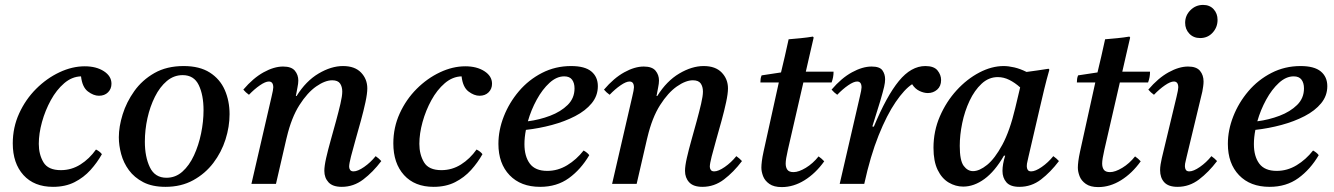

<svg xmlns="http://www.w3.org/2000/svg" viewBox="-20 -749 5435 782"><path d="M196 12Q119 12 75.5 -36Q32 -84 32 -165Q32 -230 58 -287Q84 -344 127 -387Q170 -430 222 -454.5Q274 -479 325 -479Q372 -479 403 -459Q434 -439 434 -408Q434 -387 420 -373Q406 -359 383 -359Q361 -359 338 -376.5Q315 -394 310 -438Q273 -437 241.5 -410Q210 -383 187 -341Q164 -299 151 -252Q138 -205 138 -163Q138 -120 157 -88Q176 -56 228 -56Q271 -56 307.5 -79Q344 -102 371 -140Q387 -132 395 -121Q376 -87 348.5 -56.5Q321 -26 283.5 -7Q246 12 196 12Z M915 -284Q915 -233 898.5 -181Q882 -129 849 -85.5Q816 -42 767 -15Q718 12 654 12Q600 12 563.5 -7Q527 -26 505 -56Q483 -86 473.5 -121.5Q464 -157 464 -190Q464 -233 479.5 -283Q495 -333 527 -378Q559 -423 609 -451.5Q659 -480 728 -480Q793 -480 834.5 -453.5Q876 -427 895.5 -382.5Q915 -338 915 -284ZM809 -300Q809 -362 789.5 -402.5Q770 -443 724 -443Q688 -443 659.5 -419Q631 -395 611 -355Q591 -315 580.5 -267.5Q570 -220 570 -172Q570 -110 590.5 -67.5Q611 -25 658 -25Q695 -25 723 -50Q751 -75 770 -116Q789 -157 799 -205.5Q809 -254 809 -300Z M1146 -182 1104 0H1004L1086 -355Q1093 -384 1093 -393Q1093 -417 1075 -417Q1061 -417 1038.5 -401.5Q1016 -386 994 -363Q987 -368 981.5 -373Q976 -378 971 -384Q1011 -431 1053.5 -454.5Q1096 -478 1133 -478Q1167 -478 1181 -461Q1195 -444 1195 -421Q1195 -409 1191.5 -392.5Q1188 -376 1185 -358H1188Q1226 -419 1277.5 -449.5Q1329 -480 1377 -480Q1425 -480 1450.5 -453.5Q1476 -427 1476 -389Q1476 -368 1468.5 -333Q1461 -298 1450 -258Q1439 -218 1428 -179.5Q1417 -141 1409.5 -111.5Q1402 -82 1402 -70Q1402 -63 1406 -57Q1410 -51 1420 -51Q1437 -51 1463 -69Q1489 -87 1510 -113Q1523 -104 1533 -93Q1499 -48 1459.5 -18Q1420 12 1372 12Q1335 12 1318 -6.5Q1301 -25 1301 -53Q1301 -73 1308.5 -106Q1316 -139 1327 -178Q1338 -217 1348.5 -255.5Q1359 -294 1366.5 -326Q1374 -358 1374 -376Q1374 -396 1365 -409Q1356 -422 1333 -422Q1304 -422 1268 -397Q1232 -372 1199.5 -321Q1167 -270 1148 -190Z M1746 12Q1669 12 1625.5 -36Q1582 -84 1582 -165Q1582 -230 1608 -287Q1634 -344 1677 -387Q1720 -430 1772 -454.5Q1824 -479 1875 -479Q1922 -479 1953 -459Q1984 -439 1984 -408Q1984 -387 1970 -373Q1956 -359 1933 -359Q1911 -359 1888 -376.5Q1865 -394 1860 -438Q1823 -437 1791.5 -410Q1760 -383 1737 -341Q1714 -299 1701 -252Q1688 -205 1688 -163Q1688 -120 1707 -88Q1726 -56 1778 -56Q1821 -56 1857.5 -79Q1894 -102 1921 -140Q1937 -132 1945 -121Q1926 -87 1898.5 -56.5Q1871 -26 1833.5 -7Q1796 12 1746 12Z M2415 -398Q2415 -359 2390 -328.5Q2365 -298 2322.5 -276Q2280 -254 2228 -240Q2176 -226 2122 -220Q2116 -189 2116 -162Q2116 -112 2138 -82.5Q2160 -53 2209 -53Q2252 -53 2290 -76Q2328 -99 2357 -136Q2373 -127 2380 -117Q2346 -59 2297 -23.5Q2248 12 2180 12Q2101 12 2055.5 -35.5Q2010 -83 2010 -163Q2010 -219 2032 -275Q2054 -331 2093.5 -377.5Q2133 -424 2187.5 -452Q2242 -480 2306 -480Q2362 -480 2388.5 -458Q2415 -436 2415 -398ZM2130 -255Q2177 -261 2220.5 -277.5Q2264 -294 2292 -321.5Q2320 -349 2320 -389Q2320 -411 2310 -424.5Q2300 -438 2278 -438Q2247 -438 2218 -411.5Q2189 -385 2166 -343Q2143 -301 2130 -255Z M2615 -182 2573 0H2473L2555 -355Q2562 -384 2562 -393Q2562 -417 2544 -417Q2530 -417 2507.5 -401.5Q2485 -386 2463 -363Q2456 -368 2450.5 -373Q2445 -378 2440 -384Q2480 -431 2522.5 -454.5Q2565 -478 2602 -478Q2636 -478 2650 -461Q2664 -444 2664 -421Q2664 -409 2660.5 -392.5Q2657 -376 2654 -358H2657Q2695 -419 2746.5 -449.5Q2798 -480 2846 -480Q2894 -480 2919.5 -453.5Q2945 -427 2945 -389Q2945 -368 2937.5 -333Q2930 -298 2919 -258Q2908 -218 2897 -179.5Q2886 -141 2878.5 -111.5Q2871 -82 2871 -70Q2871 -63 2875 -57Q2879 -51 2889 -51Q2906 -51 2932 -69Q2958 -87 2979 -113Q2992 -104 3002 -93Q2968 -48 2928.5 -18Q2889 12 2841 12Q2804 12 2787 -6.5Q2770 -25 2770 -53Q2770 -73 2777.5 -106Q2785 -139 2796 -178Q2807 -217 2817.5 -255.5Q2828 -294 2835.5 -326Q2843 -358 2843 -376Q2843 -396 2834 -409Q2825 -422 2802 -422Q2773 -422 2737 -397Q2701 -372 2668.5 -321Q2636 -270 2617 -190Z M3367 -413H3252L3189 -139Q3180 -100 3180 -83Q3180 -67 3187 -57.5Q3194 -48 3212 -48Q3233 -48 3262 -65.5Q3291 -83 3314 -112Q3327 -103 3337 -92Q3302 -43 3257 -15Q3212 13 3164 13Q3132 13 3113.5 0Q3095 -13 3088 -31.5Q3081 -50 3081 -66Q3081 -77 3083 -93Q3085 -109 3090 -132L3152 -413H3077Q3077 -421 3078 -428Q3079 -435 3082 -442L3161 -454Q3168 -483 3176.5 -519.5Q3185 -556 3192 -589Q3216 -591 3241.5 -593.5Q3267 -596 3291 -600L3294 -596Q3287 -566 3280 -535.5Q3273 -505 3262 -457H3375Q3375 -445 3373 -434.5Q3371 -424 3367 -413Z M3500 0H3400L3482 -355Q3489 -384 3489 -393Q3489 -417 3471 -417Q3457 -417 3434.5 -401.5Q3412 -386 3390 -363Q3383 -368 3377.5 -373Q3372 -378 3367 -384Q3407 -431 3450 -454.5Q3493 -478 3530 -478Q3563 -478 3574 -462.5Q3585 -447 3585 -426Q3585 -413 3581 -395.5Q3577 -378 3565 -337L3533 -234L3539 -233Q3591 -358 3641 -419Q3691 -480 3749 -480Q3784 -480 3798.5 -462Q3813 -444 3813 -423Q3813 -398 3797 -384Q3781 -370 3759 -370Q3743 -370 3725 -378.5Q3707 -387 3695 -406Q3664 -386 3628 -333.5Q3592 -281 3558.5 -197.5Q3525 -114 3500 0Z M3903 11Q3872 11 3844 -5.5Q3816 -22 3799 -57Q3782 -92 3782 -147Q3782 -215 3808 -275Q3834 -335 3876 -381Q3918 -427 3968.5 -453.5Q4019 -480 4068 -480Q4087 -480 4111 -474.5Q4135 -469 4161 -456Q4182 -459 4204.5 -462Q4227 -465 4251 -469L4254 -465Q4242 -423 4233 -385.5Q4224 -348 4215 -309L4169 -111Q4168 -104 4165 -93Q4162 -82 4162 -72Q4162 -63 4166 -57Q4170 -51 4180 -51Q4197 -51 4223 -69Q4249 -87 4270 -113Q4283 -104 4293 -93Q4259 -48 4220 -18Q4181 12 4132 12Q4095 12 4079 -6.5Q4063 -25 4063 -53Q4063 -80 4074 -115H4069Q4032 -51 3989.5 -20Q3947 11 3903 11ZM4135 -393Q4114 -412 4091 -423.5Q4068 -435 4044 -435Q4007 -435 3978 -408Q3949 -381 3929 -338.5Q3909 -296 3899 -247.5Q3889 -199 3889 -155Q3889 -95 3905 -73.5Q3921 -52 3943 -52Q3969 -52 4000.5 -77.5Q4032 -103 4062.5 -159.5Q4093 -216 4115 -309Z M4656 -413H4541L4478 -139Q4469 -100 4469 -83Q4469 -67 4476 -57.5Q4483 -48 4501 -48Q4522 -48 4551 -65.5Q4580 -83 4603 -112Q4616 -103 4626 -92Q4591 -43 4546 -15Q4501 13 4453 13Q4421 13 4402.5 0Q4384 -13 4377 -31.5Q4370 -50 4370 -66Q4370 -77 4372 -93Q4374 -109 4379 -132L4441 -413H4366Q4366 -421 4367 -428Q4368 -435 4371 -442L4450 -454Q4457 -483 4465.5 -519.5Q4474 -556 4481 -589Q4505 -591 4530.5 -593.5Q4556 -596 4580 -600L4583 -596Q4576 -566 4569 -535.5Q4562 -505 4551 -457H4664Q4664 -445 4662 -434.5Q4660 -424 4656 -413Z M4914 -113Q4927 -104 4937 -93Q4903 -48 4863.5 -18Q4824 12 4776 12Q4739 12 4722 -6.5Q4705 -25 4705 -56Q4705 -67 4707 -79.5Q4709 -92 4712 -105L4772 -355Q4779 -384 4779 -393Q4779 -417 4761 -417Q4747 -417 4724.5 -401.5Q4702 -386 4680 -363Q4673 -368 4667.5 -373Q4662 -378 4657 -384Q4697 -431 4739.5 -454.5Q4782 -478 4819 -478Q4853 -478 4867.5 -460.5Q4882 -443 4882 -417Q4882 -408 4880.5 -397.5Q4879 -387 4877 -376L4813 -110Q4812 -103 4809 -92.5Q4806 -82 4806 -72Q4806 -63 4810 -57Q4814 -51 4824 -51Q4841 -51 4867 -69Q4893 -87 4914 -113ZM4868 -594Q4841 -594 4824 -612Q4807 -630 4807 -656Q4807 -686 4828.5 -707.5Q4850 -729 4880 -729Q4907 -729 4923 -711.5Q4939 -694 4939 -668Q4939 -638 4919 -616Q4899 -594 4868 -594Z M5386 -398Q5386 -359 5361 -328.5Q5336 -298 5293.5 -276Q5251 -254 5199 -240Q5147 -226 5093 -220Q5087 -189 5087 -162Q5087 -112 5109 -82.5Q5131 -53 5180 -53Q5223 -53 5261 -76Q5299 -99 5328 -136Q5344 -127 5351 -117Q5317 -59 5268 -23.5Q5219 12 5151 12Q5072 12 5026.5 -35.5Q4981 -83 4981 -163Q4981 -219 5003 -275Q5025 -331 5064.5 -377.5Q5104 -424 5158.5 -452Q5213 -480 5277 -480Q5333 -480 5359.5 -458Q5386 -436 5386 -398ZM5101 -255Q5148 -261 5191.5 -277.5Q5235 -294 5263 -321.5Q5291 -349 5291 -389Q5291 -411 5281 -424.5Q5271 -438 5249 -438Q5218 -438 5189 -411.5Q5160 -385 5137 -343Q5114 -301 5101 -255Z"/></svg>

Font: Tiro Telugu
Style: Italic
Weight: 400
Italic angle: -11°
Designer: Telugu: John Hudson & Fiona Ross, assisted by Kaja Sojewska. Latin: John Hudson with Paul Hanslow, assisted by Kaja Soje
Foundry: Tiro Typeworks Ltd.
Version: Version 1.52